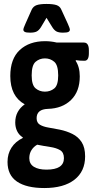

<svg xmlns="http://www.w3.org/2000/svg" viewBox="-20 -738 470 970"><path d="M204 212Q114 212 66 179.5Q18 147 18 80Q18 39 38 8Q58 -23 95 -41V-44Q76 -56 66.5 -75.5Q57 -95 57 -119Q57 -149 69.5 -172Q82 -195 105 -211Q32 -251 32 -354Q32 -441 80 -485.5Q128 -530 208 -530Q237 -530 267 -523H404Q429 -523 429 -484V-469Q429 -431 407 -431Q382 -431 364 -434L362 -431Q383 -400 383 -352Q383 -276 339 -233Q295 -190 222 -188Q165 -186 165 -141Q165 -118 181.5 -108Q198 -98 225 -93.5Q252 -89 282 -83Q316 -76 345.5 -61.5Q375 -47 392.5 -20Q410 7 410 52Q410 128 356 170Q302 212 204 212ZM207 -275Q234 -275 254 -291Q274 -307 274 -357Q274 -409 254 -426Q234 -443 207 -443Q180 -443 160 -426Q140 -409 140 -357Q140 -308 160 -291.5Q180 -275 207 -275ZM215 119Q303 119 303 61Q303 32 283.5 20.5Q264 9 233.5 4.5Q203 0 168 -7Q150 3 139 20.5Q128 38 128 61Q128 90 151 104.5Q174 119 215 119ZM132 -573Q112 -573 105 -577Q98 -581 98 -588Q98 -595 108 -617L140 -689Q148 -706 165 -712Q182 -718 215 -718Q249 -718 266 -712Q283 -706 290 -689L323 -617Q333 -595 333 -588Q333 -581 326 -577Q319 -573 298 -573Q277 -573 265.5 -579Q254 -585 244 -601L215 -648L187 -601Q177 -585 165.5 -579Q154 -573 132 -573Z"/></svg>

Font: Asap Condensed SemiBold
Style: Regular
Weight: 600
Width: 3
Designer: Pablo Cosgaya
Foundry: Omnibus-Type
Version: Version 3.001; ttfautohint (v1.8.4.7-5d5b)